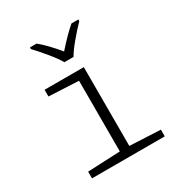

<svg xmlns="http://www.w3.org/2000/svg" viewBox="-178 -891 957 1017"><g transform="rotate(-30 300.0 -382.5)"><path d="M90 -41 289 -50V-482L107 -491V-532H347V-50L535 -41V0H90ZM152 -755V-765H193Q244 -722 298 -656Q364 -730 406 -765H448V-755Q414 -720 378.5 -677.5Q343 -635 327 -606H271Q254 -636 219 -678.5Q184 -721 152 -755Z"/></g></svg>

Font: Noto Sans Mono UI Light
Style: Regular
Weight: 300
Monospace: yes
Designer: Monotype Design team
Foundry: Monotype Imaging Inc.
Version: Version 1.000